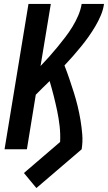

<svg xmlns="http://www.w3.org/2000/svg" viewBox="-20 -755 546 971"><path d="M164 196 101 120 284 -37Q286 -78 281.5 -117.5Q277 -157 269 -195Q261 -233 251.5 -270.5Q242 -308 231 -345Q213 -328 195.5 -310.5Q178 -293 161 -276L116 0H3L124 -735H237L185 -421Q207 -444 228.5 -468Q250 -492 270.5 -517Q291 -542 310.5 -567.5Q330 -593 346.5 -620Q363 -647 375.5 -676Q388 -705 393 -735H506Q502 -706 490 -677.5Q478 -649 462 -622Q446 -595 428 -569.5Q410 -544 389.5 -519Q369 -494 348.5 -470.5Q328 -447 306 -424Q319 -391 330.5 -357Q342 -323 353 -288.5Q364 -254 372.5 -219Q381 -184 387 -148Q393 -112 396 -75Q399 -38 393 0Z"/></svg>

Font: Iosevka Term Curly
Style: Bold Italic
Weight: 700
Italic angle: -9°
Designer: Belleve Invis
Foundry: Belleve Invis
Version: Version 32.3.0